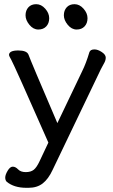

<svg xmlns="http://www.w3.org/2000/svg" viewBox="-20 -727 540 917"><path d="M116 170H106Q47 170 12 141Q5 134 5 121Q5 108 16.5 88.5Q28 69 41 69Q54 69 66.5 82Q79 95 103 95Q127 95 141 84Q155 73 169 43L211 -46Q48 -416 34 -441Q23 -460 23 -464Q23 -486 67 -486Q108 -486 116 -466Q127 -435 254 -139L372 -386Q391 -424 407 -478Q412 -491 431 -491Q447 -491 466 -478.5Q485 -466 485 -452Q485 -440 479 -428.5Q473 -417 462 -397Q448 -369 231 85Q211 128 184 149Q157 170 116 170ZM201 -601Q187 -586 163 -586Q139 -586 120.5 -608.5Q102 -631 102 -654Q102 -677 115.5 -692Q129 -707 153 -707Q177 -707 196 -685.5Q215 -664 215 -640Q215 -616 201 -601ZM384 -601Q370 -586 346 -586Q322 -586 303.5 -608.5Q285 -631 285 -654Q285 -677 298.5 -692Q312 -707 336 -707Q360 -707 379 -685.5Q398 -664 398 -640Q398 -616 384 -601Z"/></svg>

Font: LXGW WenKai Lite Medium
Style: Regular
Weight: 500
Designer: LXGW / Fontworks Inc.
Foundry: LXGW / Fontworks Inc.
Version: Version 1.511; March 25, 2025